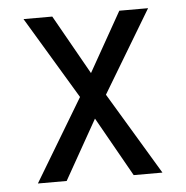

<svg xmlns="http://www.w3.org/2000/svg" viewBox="-43 -562 587 605"><g transform="rotate(-5 250.0 -260.0)"><path d="M53 0 209 -260 53 -520H144L250 -332L356 -520H447L291 -260L447 0H356L250 -188L144 0Z"/></g></svg>

Font: Iosevka Fixed
Style: Regular
Weight: 400
Monospace: yes
Designer: Belleve Invis
Foundry: Belleve Invis
Version: Version 33.2.4